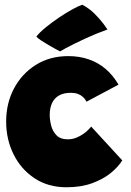

<svg xmlns="http://www.w3.org/2000/svg" viewBox="-20 -785 553 811"><path d="M496.5 -107.5Q479.5 -80 447.5 -54Q415.5 -28 368.8 -11Q322 6 261 6Q183.5 6 126.2 -31.8Q69 -69.5 37.5 -132.8Q6 -196 6 -271.5Q6 -349 39.2 -411.5Q72.5 -474 131.5 -511Q190.5 -548 268.5 -548Q315.5 -548 355.2 -534.2Q395 -520.5 426.5 -493.5Q458 -466.5 480.5 -427.5L345.5 -355.5Q344 -358.5 340 -364.5Q336 -370.5 328.2 -377.2Q320.5 -384 308.5 -388.5Q296.5 -393 279 -393Q249.5 -393 229.8 -382Q210 -371 200 -350Q190 -329 190 -299Q190 -279 196 -255Q202 -231 218.5 -213.8Q235 -196.5 266 -196.5Q285 -196.5 302 -203.2Q319 -210 332.2 -219.5Q345.5 -229 354 -237.8Q362.5 -246.5 365 -250.5ZM327.5 -765Q357 -749.5 379.2 -727.2Q401.5 -705 415.8 -686Q430 -667 434 -660.5Q411.5 -652.5 387 -642.5Q362.5 -632.5 338.8 -621.5Q315 -610.5 294.2 -600.2Q273.5 -590 257.8 -581.5Q242 -573 234 -568Q229.5 -570 215.5 -577.5Q201.5 -585 184.8 -594.8Q168 -604.5 153.5 -614.2Q139 -624 133.5 -630.5Q148 -649 174.2 -670.2Q200.5 -691.5 230.2 -711.5Q260 -731.5 286.5 -746Q313 -760.5 327.5 -765Z"/></svg>

Font: Grandstander Thin Black
Style: Regular
Weight: 900
Version: Version 1.200